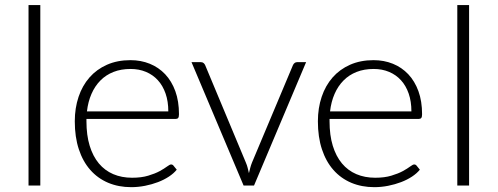

<svg xmlns="http://www.w3.org/2000/svg" viewBox="-20 -748 2006 774"><path d="M142.5 -727.5V0H95V-727.5Z M506 -505.5Q548 -505.5 583.8 -491Q619.5 -476.5 645.8 -448.8Q672 -421 686.8 -380.5Q701.5 -340 701.5 -287.5Q701.5 -276.5 698.2 -272.5Q695 -268.5 688 -268.5H328.5V-259Q328.5 -203 341.5 -160.5Q354.5 -118 378.5 -89.2Q402.5 -60.5 436.5 -46Q470.5 -31.5 512.5 -31.5Q550 -31.5 577.5 -39.8Q605 -48 623.8 -58.2Q642.5 -68.5 653.5 -76.8Q664.5 -85 669.5 -85Q676 -85 679.5 -80L692.5 -64Q680.5 -49 660.8 -36Q641 -23 616.8 -13.8Q592.5 -4.5 564.8 1Q537 6.5 509 6.5Q458 6.5 416 -11.2Q374 -29 344 -63Q314 -97 297.8 -146.2Q281.5 -195.5 281.5 -259Q281.5 -312.5 296.8 -357.8Q312 -403 340.8 -435.8Q369.5 -468.5 411.2 -487Q453 -505.5 506 -505.5ZM506.5 -470Q468 -470 437.5 -458Q407 -446 384.8 -423.5Q362.5 -401 348.8 -369.5Q335 -338 330.5 -299H658.5Q658.5 -339 647.5 -370.8Q636.5 -402.5 616.5 -424.5Q596.5 -446.5 568.5 -458.2Q540.5 -470 506.5 -470Z M1004 0H962L752 -497.5H789.5Q796.5 -497.5 800.8 -493.8Q805 -490 807 -485.5L971 -93Q976 -81.5 978.5 -71L983.5 -50Q986 -60.5 988.8 -71.2Q991.5 -82 996 -93L1161 -485.5Q1163.5 -491 1167.8 -494.2Q1172 -497.5 1178 -497.5H1214Z M1486 -505.5Q1528 -505.5 1563.8 -491Q1599.5 -476.5 1625.8 -448.8Q1652 -421 1666.8 -380.5Q1681.5 -340 1681.5 -287.5Q1681.5 -276.5 1678.2 -272.5Q1675 -268.5 1668 -268.5H1308.5V-259Q1308.5 -203 1321.5 -160.5Q1334.5 -118 1358.5 -89.2Q1382.5 -60.5 1416.5 -46Q1450.5 -31.5 1492.5 -31.5Q1530 -31.5 1557.5 -39.8Q1585 -48 1603.8 -58.2Q1622.5 -68.5 1633.5 -76.8Q1644.5 -85 1649.5 -85Q1656 -85 1659.5 -80L1672.5 -64Q1660.5 -49 1640.8 -36Q1621 -23 1596.8 -13.8Q1572.5 -4.5 1544.8 1Q1517 6.5 1489 6.5Q1438 6.5 1396 -11.2Q1354 -29 1324 -63Q1294 -97 1277.8 -146.2Q1261.5 -195.5 1261.5 -259Q1261.5 -312.5 1276.8 -357.8Q1292 -403 1320.8 -435.8Q1349.5 -468.5 1391.2 -487Q1433 -505.5 1486 -505.5ZM1486.5 -470Q1448 -470 1417.5 -458Q1387 -446 1364.8 -423.5Q1342.5 -401 1328.8 -369.5Q1315 -338 1310.5 -299H1638.5Q1638.5 -339 1627.5 -370.8Q1616.5 -402.5 1596.5 -424.5Q1576.5 -446.5 1548.5 -458.2Q1520.5 -470 1486.5 -470Z M1871 -727.5V0H1823.5V-727.5Z"/></svg>

Font: Lato TR Light
Style: Regular
Weight: 300
Designer: Lukasz Dziedzic
Foundry: Lukasz Dziedzic
Version: Version 1.104 2013